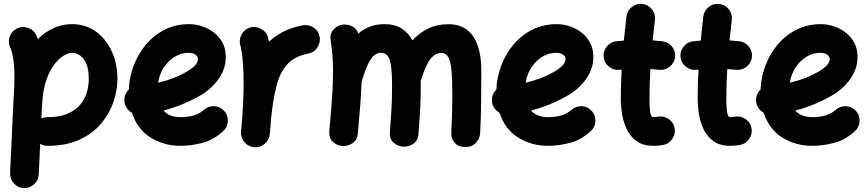

<svg xmlns="http://www.w3.org/2000/svg" viewBox="-20 -688 4496 994"><path d="M103 285.6Q72.3 284.2 51.8 261.2Q31.2 238.3 32.2 208L47.9 -127.9Q50.8 -175.8 52.7 -217Q54.7 -258.3 54.7 -294.4Q54.7 -342.8 48.6 -383.1Q42.5 -423.3 33.2 -441.4Q20 -468.8 30 -498Q40 -527.3 67.4 -540.5Q94.7 -553.7 124 -544.2Q153.3 -534.7 167 -507.3Q171.9 -497.1 176.3 -485.8Q212.9 -522.5 257.8 -542.7Q302.7 -563 353 -563Q421.4 -563 474.4 -525.9Q527.3 -488.8 557.6 -424.3Q587.9 -359.9 587.9 -277.3Q587.9 -223.1 568.4 -163.3Q548.8 -103.5 505.9 -51Q462.9 1.5 393.6 34.2Q324.2 66.9 225.1 66.9Q205.6 66.9 188 56.6L180.7 214.8Q179.2 245.6 156.2 266.1Q133.3 286.6 103 285.6ZM196.3 -119.1 194.3 -74.7Q209 -81.5 225.1 -81.5Q289.1 -81.5 330.6 -99.6Q372.1 -117.7 396 -147Q419.9 -176.3 429.7 -210.4Q439.5 -244.6 439.5 -277.3Q439.5 -333 425 -362.5Q410.6 -392.1 390.4 -403.3Q370.1 -414.6 353 -414.6Q335.4 -414.6 310.5 -400.4Q285.6 -386.2 261 -354.2Q236.3 -322.3 218.5 -269.3Q200.7 -216.3 197.8 -139.2Q197.8 -135.3 197.3 -131.3Q196.8 -124 196.3 -119.1Z M1135.3 -8.8Q1085 37.1 1026.9 52Q968.8 66.9 914.1 66.9Q829.6 66.9 760.7 24.9Q691.9 -17.1 663.1 -104.5Q647 -113.3 636 -129.2Q625 -145 624 -165Q621.6 -199.7 647 -224.1Q648.9 -285.6 671.1 -345.9Q693.4 -406.2 733.9 -455.3Q774.4 -504.4 831.5 -533.7Q888.7 -563 959.5 -563Q990.7 -563 1023.9 -552.7Q1057.1 -542.5 1085.4 -521.2Q1113.8 -500 1131.3 -468.3Q1148.9 -436.5 1148.9 -393.1Q1148.9 -355 1135.5 -323Q1122.1 -291 1102.3 -266.6Q1082.5 -242.2 1062.5 -225.6Q1042.5 -209 1028.8 -200.7Q980.5 -171.9 929.9 -150.6Q879.4 -129.4 826.7 -115.7Q856.4 -81.5 914.1 -81.5Q994.1 -81.5 1035.6 -119.1Q1058.6 -139.6 1089.4 -138.2Q1120.1 -136.7 1140.6 -113.8Q1161.1 -91.3 1159.7 -60.3Q1158.2 -29.3 1135.3 -8.8ZM955.1 -414.6Q918.9 -414.6 885.7 -394.8Q852.5 -375 829.1 -340.1Q805.7 -305.2 798.3 -259.8Q882.8 -279.3 947.3 -317.4Q980.5 -337.4 992.7 -352.8Q1004.9 -368.2 1004.9 -380.9Q1004.9 -396.5 991.5 -405.5Q978 -414.6 955.1 -414.6Z M1294.9 74.2Q1285.2 73.2 1276.4 69.8Q1246.6 58.6 1233.9 29.3Q1226.1 11.7 1228 -7.3Q1228.5 -10.7 1228.5 -14.6Q1230 -28.8 1231.2 -43.7Q1232.4 -58.6 1233.9 -73.2Q1236.8 -116.2 1239 -164.6Q1241.2 -212.9 1241.2 -259.8Q1241.2 -320.8 1236.6 -374.5Q1231.9 -428.2 1224.1 -453.1Q1215.8 -481.9 1230.7 -509.5Q1245.6 -537.1 1274.4 -545.4Q1303.2 -553.7 1330.8 -539.1Q1358.4 -524.4 1366.7 -495.6Q1370.1 -484.4 1372.6 -472.2Q1404.8 -502.4 1447.8 -524.4Q1490.7 -546.4 1547.4 -557.1Q1577.1 -562.5 1603.3 -545.4Q1629.4 -528.3 1634.8 -498Q1640.1 -468.3 1623 -442.1Q1606 -416 1575.7 -410.6Q1505.4 -397 1467.3 -355Q1429.2 -313 1411.1 -242.4Q1393.1 -171.9 1383.3 -72.3Q1380.4 -29.3 1376.5 7.3Q1375.5 17.1 1372.1 25.9Q1360.8 55.7 1331.5 68.4Q1314 76.2 1294.9 74.2Z M1685.1 -10.7Q1697.8 -144.5 1701.7 -229Q1701.2 -236.3 1702.6 -243.7Q1704.1 -282.7 1704.1 -315.9Q1704.1 -362.3 1701.2 -400.6Q1698.2 -439 1691.9 -477.5Q1686.5 -511.2 1703.9 -532Q1721.2 -552.7 1746.1 -559.1Q1772 -564.9 1798.3 -554.2Q1824.7 -543.5 1835 -514.2Q1861.8 -537.1 1895.3 -550Q1928.7 -563 1969.7 -563Q2023.9 -563 2059.3 -540.3Q2094.7 -517.6 2115.7 -479Q2151.4 -518.6 2197.3 -540.5Q2243.2 -562.5 2300.3 -562.5Q2363.3 -562.5 2400.9 -531Q2438.5 -499.5 2455.1 -446.5Q2471.7 -393.6 2471.7 -328.1Q2471.7 -249.5 2470.9 -165.8Q2470.2 -82 2465.8 0.5Q2464.4 28.3 2444.6 50.8Q2424.8 73.2 2389.6 73.2Q2353.5 73.2 2334 51.3Q2314.5 29.3 2316.4 1Q2318.8 -53.2 2320.3 -100.6Q2321.8 -147.9 2321.8 -189.9Q2321.8 -273.4 2317.4 -322.5Q2313 -371.6 2300.5 -392.8Q2288.1 -414.1 2264.6 -414.1Q2233.4 -414.1 2208 -381.8Q2182.6 -349.6 2158.2 -269Q2158.2 -257.8 2158.2 -246.1Q2158.2 -212.4 2157.7 -185.8Q2157.2 -159.2 2155.8 -132.6Q2154.3 -106 2152.1 -73Q2149.9 -40 2146.5 5.4Q2144 40.5 2119.1 56.9Q2094.2 73.2 2066.4 71.3Q2038.6 69.3 2017.1 50.3Q1995.6 31.2 1998.5 -5.4Q2002.9 -63.5 2005.4 -101.3Q2007.8 -139.2 2008.8 -171.9Q2009.8 -204.6 2009.8 -246.1Q2009.8 -337.9 1998 -376.2Q1986.3 -414.6 1952.1 -414.6Q1919.4 -414.6 1895.8 -375.7Q1872.1 -336.9 1851.6 -261.2Q1850.1 -208.5 1845.2 -144Q1840.3 -79.6 1832.5 2.9Q1829.1 38.6 1803.7 54.4Q1778.3 70.3 1749.5 67.4Q1722.7 64.9 1702.1 44.9Q1681.6 24.9 1685.1 -10.7Z M3038.1 -8.8Q2987.8 37.1 2929.7 52Q2871.6 66.9 2816.9 66.9Q2732.4 66.9 2663.6 24.9Q2594.7 -17.1 2565.9 -104.5Q2549.8 -113.3 2538.8 -129.2Q2527.8 -145 2526.9 -165Q2524.4 -199.7 2549.8 -224.1Q2551.8 -285.6 2574 -345.9Q2596.2 -406.2 2636.7 -455.3Q2677.2 -504.4 2734.4 -533.7Q2791.5 -563 2862.3 -563Q2893.6 -563 2926.8 -552.7Q2960 -542.5 2988.3 -521.2Q3016.6 -500 3034.2 -468.3Q3051.8 -436.5 3051.8 -393.1Q3051.8 -355 3038.3 -323Q3024.9 -291 3005.1 -266.6Q2985.4 -242.2 2965.3 -225.6Q2945.3 -209 2931.6 -200.7Q2883.3 -171.9 2832.8 -150.6Q2782.2 -129.4 2729.5 -115.7Q2759.3 -81.5 2816.9 -81.5Q2897 -81.5 2938.5 -119.1Q2961.4 -139.6 2992.2 -138.2Q3022.9 -136.7 3043.5 -113.8Q3064 -91.3 3062.5 -60.3Q3061 -29.3 3038.1 -8.8ZM2857.9 -414.6Q2821.8 -414.6 2788.6 -394.8Q2755.4 -375 2731.9 -340.1Q2708.5 -305.2 2701.2 -259.8Q2785.6 -279.3 2850.1 -317.4Q2883.3 -337.4 2895.5 -352.8Q2907.7 -368.2 2907.7 -380.9Q2907.7 -396.5 2894.3 -405.5Q2880.9 -414.6 2857.9 -414.6Z M3474.6 -391.1Q3470.7 -360.8 3446.3 -342Q3421.9 -323.2 3391.6 -326.7Q3370.1 -329.1 3347.2 -330.6Q3344.7 -291.5 3343.5 -252.2Q3342.3 -212.9 3342.3 -173.3Q3342.3 -137.7 3345.9 -109.6Q3349.6 -81.5 3363.3 -81.5Q3372.6 -81.5 3386.2 -84Q3416.5 -89.4 3441.9 -71.8Q3467.3 -54.2 3472.7 -24.4Q3478 5.4 3460.7 31.2Q3443.4 57.1 3413.1 62.5Q3399.9 64.9 3387.5 65.9Q3375 66.9 3363.3 66.9Q3307.6 66.9 3273.7 41.3Q3239.7 15.6 3222.7 -23.2Q3205.6 -62 3199.7 -102.8Q3193.8 -143.6 3193.8 -173.3Q3193.8 -212.4 3195.1 -251Q3196.3 -289.6 3198.2 -327.6Q3193.4 -327.1 3188 -326.7Q3157.7 -323.2 3133.3 -342.3Q3108.9 -361.3 3105 -391.1Q3101.6 -421.4 3120.6 -446Q3139.6 -470.7 3169.4 -474.1Q3189.5 -476.6 3210 -478Q3212.9 -509.3 3216.3 -540.5Q3219.7 -571.8 3223.1 -602.5Q3227.1 -632.8 3251.2 -652.1Q3275.4 -671.4 3305.7 -667.5Q3335.9 -664.1 3355.2 -639.6Q3374.5 -615.2 3370.6 -585Q3367.7 -558.1 3364.7 -531.7Q3361.8 -505.4 3358.9 -479Q3385.7 -477.1 3410.6 -474.1Q3440.9 -470.2 3459.7 -445.8Q3478.5 -421.4 3474.6 -391.1Z M3872.6 -391.1Q3868.7 -360.8 3844.2 -342Q3819.8 -323.2 3789.6 -326.7Q3768.1 -329.1 3745.1 -330.6Q3742.7 -291.5 3741.5 -252.2Q3740.2 -212.9 3740.2 -173.3Q3740.2 -137.7 3743.9 -109.6Q3747.6 -81.5 3761.2 -81.5Q3770.5 -81.5 3784.2 -84Q3814.5 -89.4 3839.8 -71.8Q3865.2 -54.2 3870.6 -24.4Q3876 5.4 3858.6 31.2Q3841.3 57.1 3811 62.5Q3797.9 64.9 3785.4 65.9Q3772.9 66.9 3761.2 66.9Q3705.6 66.9 3671.6 41.3Q3637.7 15.6 3620.6 -23.2Q3603.5 -62 3597.7 -102.8Q3591.8 -143.6 3591.8 -173.3Q3591.8 -212.4 3593 -251Q3594.2 -289.6 3596.2 -327.6Q3591.3 -327.1 3585.9 -326.7Q3555.7 -323.2 3531.2 -342.3Q3506.8 -361.3 3502.9 -391.1Q3499.5 -421.4 3518.6 -446Q3537.6 -470.7 3567.4 -474.1Q3587.4 -476.6 3607.9 -478Q3610.8 -509.3 3614.3 -540.5Q3617.7 -571.8 3621.1 -602.5Q3625 -632.8 3649.2 -652.1Q3673.3 -671.4 3703.6 -667.5Q3733.9 -664.1 3753.2 -639.6Q3772.5 -615.2 3768.6 -585Q3765.6 -558.1 3762.7 -531.7Q3759.8 -505.4 3756.8 -479Q3783.7 -477.1 3808.6 -474.1Q3838.9 -470.2 3857.7 -445.8Q3876.5 -421.4 3872.6 -391.1Z M4405.8 -8.8Q4355.5 37.1 4297.4 52Q4239.3 66.9 4184.6 66.9Q4100.1 66.9 4031.2 24.9Q3962.4 -17.1 3933.6 -104.5Q3917.5 -113.3 3906.5 -129.2Q3895.5 -145 3894.5 -165Q3892.1 -199.7 3917.5 -224.1Q3919.4 -285.6 3941.7 -345.9Q3963.9 -406.2 4004.4 -455.3Q4044.9 -504.4 4102.1 -533.7Q4159.2 -563 4230 -563Q4261.2 -563 4294.4 -552.7Q4327.6 -542.5 4356 -521.2Q4384.3 -500 4401.9 -468.3Q4419.4 -436.5 4419.4 -393.1Q4419.4 -355 4406 -323Q4392.6 -291 4372.8 -266.6Q4353 -242.2 4333 -225.6Q4313 -209 4299.3 -200.7Q4251 -171.9 4200.4 -150.6Q4149.9 -129.4 4097.2 -115.7Q4127 -81.5 4184.6 -81.5Q4264.6 -81.5 4306.2 -119.1Q4329.1 -139.6 4359.9 -138.2Q4390.6 -136.7 4411.1 -113.8Q4431.6 -91.3 4430.2 -60.3Q4428.7 -29.3 4405.8 -8.8ZM4225.6 -414.6Q4189.5 -414.6 4156.2 -394.8Q4123 -375 4099.6 -340.1Q4076.2 -305.2 4068.8 -259.8Q4153.3 -279.3 4217.8 -317.4Q4251 -337.4 4263.2 -352.8Q4275.4 -368.2 4275.4 -380.9Q4275.4 -396.5 4262 -405.5Q4248.5 -414.6 4225.6 -414.6Z"/></svg>

Font: Mikhak ExtraBold
Style: Regular
Weight: 800
Designer: Amin Abedi
Version: Version 3.3